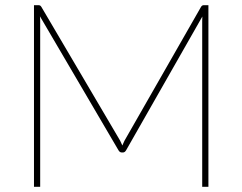

<svg xmlns="http://www.w3.org/2000/svg" viewBox="-20 -723 938 743"><path d="M786.5 -703V0H762.5V-643Q762.5 -647 762.8 -651Q763 -655 763 -659L468 -141.5Q463 -133 456 -133H451Q443.5 -133 438.5 -141.5L134.5 -660Q135 -655.5 135.2 -651.2Q135.5 -647 135.5 -643V0H111.5V-703H128Q132 -703 134.8 -701.8Q137.5 -700.5 140 -696.5L445 -178.5Q449.5 -169 453.5 -160Q455.5 -164.5 457.5 -169.2Q459.5 -174 462 -179L758 -696.5Q760.5 -700.5 763.2 -701.8Q766 -703 770 -703Z"/></svg>

Font: Lato 2
Style: Regular
Weight: 200
Designer: Lukasz Dziedzic with Adam Twardoch and Botio Nikoltchev
Foundry: tyPoland Lukasz Dziedzic
Version: Version 2.015; 2015-08-06; http://www.latofonts.com/